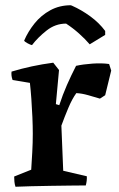

<svg xmlns="http://www.w3.org/2000/svg" viewBox="-20 -707 454 732"><path d="M39 5Q36 -4 35 -14Q34 -24 34 -34L99 -60Q101 -90 103 -126.5Q105 -163 105 -197Q105 -225 103.5 -260.5Q102 -296 99.5 -330.5Q97 -365 94 -391L28 -402Q25 -410 24 -418Q23 -426 24 -434Q100 -457 183 -468L205 -440L193 -310L206 -306Q219 -346 235 -382.5Q251 -419 270 -456Q297 -462 332.5 -464.5Q368 -467 396 -463L404 -438L381 -344L361 -331Q341 -337 316.5 -344Q292 -351 271 -352Q255 -330 240.5 -295.5Q226 -261 214 -228L221 -56L311 -35Q312 -18 307 0Q285 0 249.5 0.5Q214 1 174.5 1.5Q135 2 98.5 3Q62 4 39 5ZM250 -687 255 -685Q291 -669 324.5 -644.5Q358 -620 381 -589V-574L322 -538Q305 -558 281.5 -579Q258 -600 232 -617Q191 -617 157.5 -590.5Q124 -564 102 -535Q96 -536 85 -542Q74 -548 72 -552Q87 -587 112 -618Q137 -649 172 -668Q207 -687 250 -687Z"/></svg>

Font: Labrada SemiBold
Style: Regular
Weight: 600
Designer: Mercedes Jáuregui
Foundry: Omnibus-Type Team
Version: Version 1.000; ttfautohint (v1.8.4.7-5d5b)